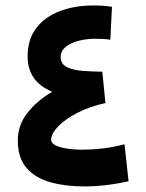

<svg xmlns="http://www.w3.org/2000/svg" viewBox="-20 -669 523 689"><path d="M167.5 -339.8Q79.1 -376 79.1 -466.3Q79.1 -528.3 110.6 -568.8Q142.1 -609.4 195.6 -629.4Q249 -649.4 315.4 -649.4Q334 -649.4 349.1 -648.4Q364.3 -647.5 381.8 -644.5L376 -526.4Q360.8 -528.8 347.9 -529.3Q335 -529.8 318.8 -529.8Q290.5 -529.8 262.5 -522.7Q234.4 -515.6 216.1 -501Q197.8 -486.3 197.8 -464.4Q197.8 -439 220.5 -428Q243.2 -417 277.6 -414.6Q312 -412.1 347.2 -411.6L358.4 -299.3Q301.3 -286.6 257.3 -263.9Q213.4 -241.2 188.5 -215.3Q163.6 -189.5 163.6 -167Q163.6 -150.4 196 -141.1Q228.5 -131.8 275.4 -131.8Q309.1 -131.8 346.7 -136Q384.3 -140.1 426.8 -151.4L441.4 -18.6Q358.9 0 281.7 0Q214.4 0 160.4 -15.1Q106.4 -30.3 75.2 -66.4Q43.9 -102.5 43.9 -165Q43.9 -219.2 77.6 -262.9Q111.3 -306.6 167.5 -339.8Z"/></svg>

Font: Vazirmatn UI NL
Style: Bold
Weight: 700
Designer: Saber Rastikerdar
Foundry: Saber Rastikerdar
Version: Version 33.003